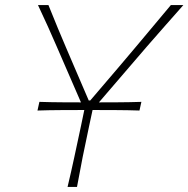

<svg xmlns="http://www.w3.org/2000/svg" viewBox="-20 -733 739 753"><path d="M245 0Q259.5 -61 271.5 -117Q283.5 -173 297.5 -238.5L310.5 -301V-301.5H294.5Q258 -301.5 215.5 -301.2Q173 -301 127 -299.5L134.5 -333.5Q180 -332 221.8 -331.8Q263.5 -331.5 297.5 -331.5L202 -551.5Q185 -591.5 168.2 -628.2Q151.5 -665 129 -713H170Q191.5 -660 207.2 -621.8Q223 -583.5 237.8 -549.2Q252.5 -515 270 -474L328 -339H334L445 -469Q481.5 -512 511.8 -548Q542 -584 574.5 -622.8Q607 -661.5 650 -713H699Q662.5 -672 626.8 -631.2Q591 -590.5 557 -551.5L368 -331.5Q404.5 -331.5 446.5 -331.8Q488.5 -332 534.5 -333.5L527 -299.5Q481.5 -301 439.5 -301.2Q397.5 -301.5 360.5 -301.5H343L329.5 -238.5Q315.5 -173 304.2 -117Q293 -61 282 0Z"/></svg>

Font: Commissioner Flair Thin
Style: Italic
Weight: 100
Italic angle: -12°
Designer: Kostas Bartsokas
Foundry: Kostas Bartsokas
Version: Version 1.000; ttfautohint (v1.8.3)